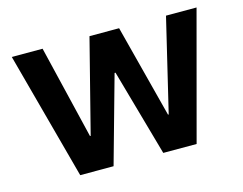

<svg xmlns="http://www.w3.org/2000/svg" viewBox="-81 -670 1005 795"><g transform="rotate(-15 421.5 -273.0)"><path d="M172 0H315L419 -372H423L528 0H671L817 -546H686L591 -148H588L485 -546H358L256 -146H253L157 -546H25Z"/></g></svg>

Font: Wafeq Semi Bold
Style: Regular
Weight: 600
Designer: Rasmus Andersson & Azza Alameddine
Foundry: Google & TypeTogether
Version: Version 3.000;January 28, 2025;FontCreator 15.0.0.3014 64-bi